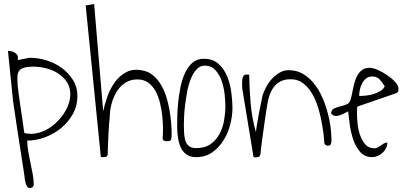

<svg xmlns="http://www.w3.org/2000/svg" viewBox="-20 -779 2020 953"><path d="M19.5 -526.4Q27.3 -526.4 37.1 -524.4Q46.9 -522.5 54.7 -517.1Q62.5 -511.7 66.9 -502.9Q71.3 -494.1 67.4 -480.5Q71.3 -481.4 79.1 -482.9Q86.9 -484.4 96.2 -486.3Q105.5 -488.3 113.3 -489.7Q121.1 -491.2 124 -492.2H128.9Q169.9 -492.2 211.9 -479Q253.9 -465.8 287.1 -441.4Q320.3 -417 342.3 -381.8Q364.3 -346.7 364.3 -302.7Q364.3 -253.9 341.8 -213.4Q319.3 -172.9 283.7 -143.6Q248 -114.3 203.6 -97.7Q159.2 -81.1 115.2 -81.1Q115.2 -52.7 120.6 -24.9Q126 2.9 131.3 29.8Q136.7 56.6 142.1 83.5Q147.5 110.4 147.5 136.7Q147.5 144.5 142.1 149.4Q136.7 154.3 128.9 154.3Q120.1 154.3 114.7 146.5Q109.4 138.7 106.9 128.9Q104.5 119.1 103 109.9Q101.6 100.6 101.6 96.7Q99.6 83 95.2 53.2Q90.8 23.4 85 -13.2Q79.1 -49.8 72.8 -90.3Q66.4 -130.9 61 -168Q55.7 -205.1 51.3 -233.9Q46.9 -262.7 44.9 -276.4ZM66.4 -395.5V-385.7Q66.4 -380.9 66.9 -374.5Q67.4 -368.2 67.4 -363.3V-356.4Q69.3 -339.8 72.3 -316.4Q75.2 -293 79.1 -267.1Q83 -241.2 86.9 -214.8Q90.8 -188.5 93.8 -167.5Q96.7 -146.5 98.6 -132.8Q100.6 -119.1 101.6 -118.2Q140.6 -109.4 180.7 -122.6Q220.7 -135.7 252.9 -164.6Q285.2 -193.4 306.6 -231.4Q328.1 -269.5 329.1 -309.6Q329.1 -345.7 312 -371.6Q294.9 -397.5 268.6 -414.6Q242.2 -431.6 209.5 -439.9Q176.8 -448.2 144.5 -448.2Q128.9 -448.2 114.7 -446.3Q100.6 -444.3 89.8 -439.5Q79.1 -434.6 72.8 -423.8Q66.4 -413.1 66.4 -395.5Z M405.3 -752 447.3 -758.8 492.2 -226.6Q499 -259.8 512.7 -298.8Q526.4 -337.9 549.3 -370.1Q572.3 -402.3 606 -420.4Q639.6 -438.5 684.6 -429.7Q715.8 -424.8 738.8 -405.8Q761.7 -386.7 778.3 -359.4Q794.9 -332 805.2 -299.3Q815.4 -266.6 821.3 -232.9Q827.1 -199.2 829.6 -168Q832 -136.7 832 -113.3Q832 -92.8 828.6 -85.4Q825.2 -78.1 810.5 -78.1Q803.7 -78.1 796.9 -79.6Q790 -81.1 787.1 -90.8Q789.1 -109.4 789.1 -139.6Q789.1 -169.9 785.6 -202.1Q782.2 -234.4 774.4 -267.1Q766.6 -299.8 752.4 -326.2Q738.3 -352.5 715.8 -368.7Q693.4 -384.8 662.1 -384.8Q629.9 -384.8 606 -370.6Q582 -356.4 565.9 -334Q549.8 -311.5 540 -283.7Q530.3 -255.9 526.4 -226.6Q526.4 -218.8 524.9 -201.7Q523.4 -184.6 521.5 -163.6Q519.5 -142.6 518.6 -118.7Q517.6 -94.7 516.6 -73.7Q515.6 -52.7 515.1 -36.1Q514.6 -19.5 514.6 -11.7Q511.7 -2 505.9 -0.5Q500 1 492.2 1Q491.2 1 486.8 0.5Q482.4 0 480.5 0Z M859.4 -147.5Q859.4 -167 859.9 -199.7Q860.4 -232.4 864.3 -270Q868.2 -307.6 876 -346.7Q883.8 -385.7 898.4 -417Q913.1 -448.2 935.5 -467.8Q958 -487.3 991.2 -487.3Q1037.1 -487.3 1064.9 -461.9Q1092.8 -436.5 1107.9 -398.9Q1123 -361.3 1128.4 -318.8Q1133.8 -276.4 1133.8 -242.2Q1133.8 -205.1 1123 -162.1Q1112.3 -119.1 1089.8 -83Q1067.4 -46.9 1033.7 -22.9Q1000 1 953.1 1Q922.9 1 904.3 -13.2Q885.7 -27.3 876.5 -48.8Q867.2 -70.3 863.3 -96.7Q859.4 -123 859.4 -147.5ZM892.6 -159.2Q892.6 -140.6 893.6 -120.6Q894.5 -100.6 899.4 -83Q904.3 -65.4 917 -54.7Q929.7 -43.9 954.1 -43.9Q997.1 -43.9 1024.9 -63.5Q1052.7 -83 1069.3 -113.8Q1085.9 -144.5 1092.3 -181.6Q1098.6 -218.8 1098.6 -252.9Q1098.6 -274.4 1095.2 -308.6Q1091.8 -342.8 1081.1 -375Q1070.3 -407.2 1049.8 -430.2Q1029.3 -453.1 996.1 -453.1Q972.7 -453.1 955.6 -434.6Q938.5 -416 926.8 -386.7Q915 -357.4 908.7 -322.3Q902.3 -287.1 898.4 -254.9Q894.5 -222.7 893.6 -196.3Q892.6 -169.9 892.6 -159.2Z M1181.6 -363.3Q1181.6 -369.1 1182.1 -377Q1182.6 -384.8 1184.1 -392.1Q1185.5 -399.4 1190.4 -404.3Q1195.3 -409.2 1204.1 -409.2Q1206.1 -409.2 1210.4 -408.7Q1214.8 -408.2 1216.8 -408.2Q1217.8 -338.9 1224.1 -265.6Q1230.5 -192.4 1250 -124Q1251 -134.8 1255.4 -160.6Q1259.8 -186.5 1265.1 -215.3Q1270.5 -244.1 1275.9 -269.5Q1281.2 -294.9 1283.2 -305.7Q1290 -326.2 1301.8 -348.1Q1313.5 -370.1 1330.6 -388.7Q1347.7 -407.2 1368.7 -418.9Q1389.6 -430.7 1413.1 -430.7Q1452.1 -430.7 1482.4 -413.1Q1512.7 -395.5 1536.6 -366.7Q1560.5 -337.9 1577.1 -301.3Q1593.8 -264.6 1604.5 -226.6Q1615.2 -188.5 1620.1 -153.3Q1625 -118.2 1625 -90.8V-79.1Q1625 -73.2 1623.5 -67.9Q1622.1 -62.5 1618.7 -59.1Q1615.2 -55.7 1606.4 -55.7Q1596.7 -55.7 1589.8 -67.4Q1588.9 -91.8 1584.5 -124Q1580.1 -156.2 1572.8 -191.9Q1565.4 -227.5 1553.2 -262.2Q1541 -296.9 1522.9 -324.2Q1504.9 -351.6 1480.5 -368.7Q1456.1 -385.7 1421.9 -385.7Q1394.5 -385.7 1374.5 -376Q1354.5 -366.2 1340.8 -349.1Q1327.1 -332 1318.8 -309.1Q1310.5 -286.1 1306.6 -259.8Q1303.7 -246.1 1298.8 -210.9Q1293.9 -175.8 1288.1 -135.7Q1282.2 -95.7 1277.8 -60.5Q1273.4 -25.4 1272.5 -11.7Q1269.5 -2 1262.2 0Q1254.9 2 1247.1 2Q1246.1 2 1242.2 1.5Q1238.3 1 1238.3 0L1182.6 -338.9Q1182.6 -340.8 1182.1 -349.6Q1181.6 -358.4 1181.6 -363.3Z M1708 -226.6Q1685.5 -212.9 1662.1 -205.6Q1638.7 -198.2 1624 -214.8Q1624 -233.4 1636.7 -239.7Q1649.4 -246.1 1665.5 -250Q1681.6 -253.9 1697.8 -259.8Q1713.9 -265.6 1719.7 -283.2Q1725.6 -302.7 1730.5 -330.1Q1735.4 -357.4 1744.1 -382.8Q1752.9 -408.2 1769.5 -425.3Q1786.1 -442.4 1815.4 -442.4Q1832 -442.4 1856.9 -431.2Q1881.8 -419.9 1904.3 -404.3Q1926.8 -388.7 1942.4 -371.1Q1958 -353.5 1958 -338.9Q1958 -332 1956.5 -326.2Q1955.1 -320.3 1946.3 -316.4L1753.9 -250L1752.9 -245.1Q1752.9 -241.2 1752 -234.4V-222.7Q1752 -215.8 1752 -212.9Q1752 -193.4 1754.9 -164.6Q1757.8 -135.7 1767.1 -108.9Q1776.4 -82 1793 -62.5Q1809.6 -43 1837.9 -43Q1848.6 -43 1856 -47.4Q1863.3 -51.8 1870.6 -57.1Q1877.9 -62.5 1885.3 -66.9Q1892.6 -71.3 1902.3 -71.3Q1902.3 -56.6 1896 -43.5Q1889.6 -30.3 1878.9 -20.5Q1868.2 -10.7 1854.5 -4.9Q1840.8 1 1827.1 1Q1790 1 1767.6 -24.9Q1745.1 -50.8 1732.9 -87.4Q1720.7 -124 1715.8 -162.6Q1710.9 -201.2 1708 -226.6ZM1827.1 -399.4Q1809.6 -399.4 1797.4 -389.6Q1785.2 -379.9 1777.3 -365.2Q1769.5 -350.6 1766.1 -333.5Q1762.7 -316.4 1762.7 -302.7Q1778.3 -302.7 1797.4 -304.7Q1816.4 -306.6 1835 -312.5Q1853.5 -318.4 1868.7 -327.6Q1883.8 -336.9 1889.6 -350.6Q1875 -374 1862.3 -386.7Q1849.6 -399.4 1827.1 -399.4Z"/></svg>

Font: Waiting for the Sunrise
Style: Regular
Weight: 300
Version: Version 1.001 2001